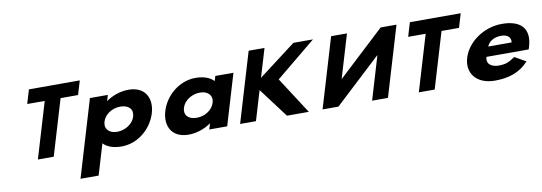

<svg xmlns="http://www.w3.org/2000/svg" viewBox="-67 -1174 5380 1906"><g transform="rotate(-10 2623.0 -221.5)"><path d="M226.1 -562.9H402.5L234.7 -1.9H394.5L562.3 -562.9H738.6L780.6 -703.1H268Z M1427.9 -257C1472.8 -407 1404 -528 1239.9 -528C1155.2 -528 1073.3 -497 1014.8 -455H1012.6L1029.9 -513H849.4L618.2 260H800.9L893.3 -49C931.9 -8 994 15 1077.5 15C1241.5 15 1383 -107 1427.9 -257ZM1239.9 -257C1218.7 -186 1139.6 -136 1058.5 -136C978.6 -136 929.9 -186 951.1 -257C972.1 -327 1047.1 -377 1130.6 -377C1217.7 -377 1260.8 -327 1239.9 -257Z M1563.9 -256C1519.1 -106 1587.9 15 1751.9 15C1836.6 15 1918.5 -16 1977.1 -58H1979.5L1962.1 0H2142.6L2296.1 -513H2113.2L2098.5 -464C2059.9 -505 1997.9 -528 1914.4 -528C1750.3 -528 1608.8 -406 1563.9 -256ZM1751.9 -256C1773.2 -327 1852.3 -377 1933.3 -377C2013.2 -377 2062.1 -327 2040.9 -256C2020 -186 1944.7 -136 1861.2 -136C1774.1 -136 1731 -186 1751.9 -256Z M2965.6 -0.9 2727.2 -369.8 3131.1 -702.1H2933.6L2556.8 -415.7L2642.5 -702.1H2482.7L2273 -0.9H2432.8L2521.7 -298.4L2745.4 -0.9Z M3733.6 -436.1H3731.6L3264.1 -0.9H3104.3L3314 -702.1H3473.8L3343.6 -266.9H3345.7L3813.2 -702.1H3973L3763.3 -0.9H3603.5Z M4066.1 -562.9H4242.5L4074.7 -1.9H4234.5L4402.3 -562.9H4578.6L4620.6 -703.1H4108Z M5222.2 -232C5225 -238 5228.3 -249 5230.4 -256C5284.2 -436 5192.7 -528 5004.2 -528C4816.6 -528 4651.7 -406 4606.8 -256C4562.2 -107 4654.2 15 4841.7 15C4979.7 15 5093.4 -22 5180.4 -119L5068 -183C5002.2 -137 4968.6 -126 4899.7 -126C4845.2 -126 4773.4 -153 4797.1 -232ZM4832.4 -330C4850.1 -377 4902 -413 4975.8 -413C5038.7 -413 5074.8 -384 5068.4 -330Z"/></g></svg>

Font: Hussar
Style: BdSuprExtOblThree
Weight: 700
Foundry: Cannot Into Space Fonts
Version: Version 2.00